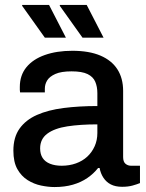

<svg xmlns="http://www.w3.org/2000/svg" viewBox="-20 -743 590 775"><path d="M200 12Q175 12 146 6Q117 0 91.5 -16Q66 -32 50 -60.5Q34 -89 34 -135Q34 -189 59 -224Q84 -259 129 -279Q174 -299 236.5 -307Q299 -315 373 -315V-367Q373 -393 364.5 -413Q356 -433 333.5 -444Q311 -455 269 -455Q227 -455 203.5 -444.5Q180 -434 170.5 -418.5Q161 -403 161 -385V-370H61Q60 -375 60 -380Q60 -385 60 -392Q60 -439 86.5 -471.5Q113 -504 161 -521Q209 -538 272 -538Q340 -538 385.5 -518.5Q431 -499 454 -463Q477 -427 477 -376V-109Q477 -90 486.5 -82Q496 -74 509 -74H545V-4Q533 1 515 6Q497 11 473 11Q446 11 427.5 1.5Q409 -8 397.5 -25.5Q386 -43 382 -65H376Q358 -42 332.5 -24.5Q307 -7 274 2.5Q241 12 200 12ZM229 -74Q260 -74 286.5 -83.5Q313 -93 332 -110.5Q351 -128 362 -152.5Q373 -177 373 -206V-241Q304 -241 252 -233Q200 -225 171 -203.5Q142 -182 142 -144Q142 -121 152 -105.5Q162 -90 182 -82Q202 -74 229 -74ZM313 -591 221 -720 222 -723H330L398 -591ZM161 -591 69 -720 70 -723H178L246 -591Z"/></svg>

Font: Archivo SemiBold Medium
Style: Regular
Weight: 500
Version: Version 2.001